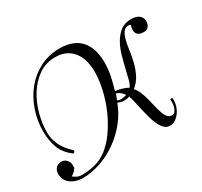

<svg xmlns="http://www.w3.org/2000/svg" viewBox="-186 -1001 1350 1280"><g transform="rotate(-30 489.0 -361.5)"><path d="M407 -775Q461 -775 501.5 -759Q542 -743 568 -713Q594 -683 607 -640.5Q620 -598 620 -546Q620 -493 609.5 -443Q599 -393 584 -343Q592 -343 604 -341Q616 -339 629.5 -335Q643 -331 656 -326Q669 -321 679 -314Q692 -327 701 -361.5Q710 -396 720 -439.5Q730 -483 743.5 -530Q757 -577 779 -616Q801 -655 834 -680.5Q867 -706 916 -706Q931 -706 945.5 -703Q960 -700 972 -692.5Q984 -685 991 -673Q998 -661 998 -643Q998 -621 986.5 -605Q975 -589 952 -588Q935 -588 922 -591.5Q909 -595 900.5 -604.5Q892 -614 890.5 -629.5Q889 -645 895 -668Q897 -675 892 -676.5Q887 -678 883 -678Q854 -678 840 -657.5Q826 -637 817.5 -604Q809 -571 803.5 -529Q798 -487 787.5 -444.5Q777 -402 757 -361.5Q737 -321 700 -292Q718 -272 729.5 -243.5Q741 -215 749 -184Q757 -153 764 -123Q771 -93 779.5 -68.5Q788 -44 800.5 -29Q813 -14 834 -14Q849 -14 858 -25.5Q867 -37 871.5 -53Q876 -69 876.5 -85.5Q877 -102 877 -113H893L894 -95Q894 -74 886.5 -50Q879 -26 864.5 -6Q850 14 830.5 27Q811 40 787 40Q763 40 745.5 22.5Q728 5 715 -23Q702 -51 692.5 -85.5Q683 -120 675.5 -154Q668 -188 661.5 -217.5Q655 -247 648 -265Q638 -260 626.5 -259Q615 -258 604 -258Q590 -258 580.5 -261Q571 -264 559 -269Q535 -202 488.5 -143.5Q442 -85 381.5 -41.5Q321 2 250.5 27Q180 52 109 52Q86 52 63 45.5Q40 39 21.5 26Q3 13 -8.5 -6.5Q-20 -26 -20 -52Q-20 -80 -4.5 -97.5Q11 -115 40 -115Q63 -115 78.5 -97Q94 -79 94 -58V-38Q87 -24 75.5 -13.5Q64 -3 50 5Q64 16 79.5 23.5Q95 31 113 31Q164 31 215 18.5Q266 6 308 -26Q358 -64 399.5 -123.5Q441 -183 470.5 -251.5Q500 -320 516 -391Q532 -462 532 -523Q532 -567 522 -606Q512 -645 490 -674.5Q468 -704 434 -721.5Q400 -739 352 -739Q278 -739 222.5 -700Q167 -661 129.5 -601Q92 -541 73 -470Q54 -399 54 -335Q54 -302 61 -275Q68 -248 80.5 -224.5Q93 -201 111 -179.5Q129 -158 152 -136L140 -120Q79 -162 57 -220.5Q35 -279 35 -350Q35 -431 61 -507.5Q87 -584 135 -643.5Q183 -703 252 -739Q321 -775 407 -775ZM581 -326Q578 -316 573.5 -304Q569 -292 565 -284Q569 -282 574 -279.5Q579 -277 586.5 -276.5Q594 -276 606 -277.5Q618 -279 636 -284Q627 -299 612 -311.5Q597 -324 581 -326Z"/></g></svg>

Font: Lucien Schoenschriftv CAT
Style: Regular
Weight: 400
Designer: Lucian Bernhard 1928
Foundry: CAT-Fonts Peter Wiegel
Version: Version 1.000